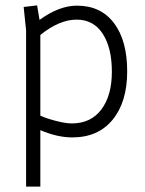

<svg xmlns="http://www.w3.org/2000/svg" viewBox="-20 -502 540 714"><path d="M77 192V-389L68 -476L118 -482L127 -428Q200 -481 266 -481Q355 -481 404 -416Q453 -351 453 -237Q453 -123 399 -57Q345 9 249 9Q193 9 130 -18V192ZM130 -372V-72Q151 -62 187.5 -52.5Q224 -43 247 -43Q318 -43 357 -95Q396 -147 396 -235.5Q396 -324 362 -376.5Q328 -429 264.5 -429Q201 -429 130 -372Z"/></svg>

Font: Lekton
Style: Regular
Weight: 400
Designer: Paolo Mazzetti, Luciano Perondi, Raffaele Flato, Elena Papassissa, Emilio Macchia, Michela Povoleri, Tobias Seemiller, R
Version: Version 34.000